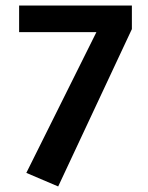

<svg xmlns="http://www.w3.org/2000/svg" viewBox="-20 -650 535 693"><path d="M49 -630H456V-545L190 23L75 -26L328 -534H49Z"/></svg>

Font: Holmes&Hills Bold
Style: Bold
Weight: 500
Designer: Noopur Datye, Girish Dalvi, Yashodeep Gholap, Pallavi Karambelkar
Foundry: Ek Type
Version: ""